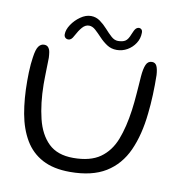

<svg xmlns="http://www.w3.org/2000/svg" viewBox="-73 -663 731 762"><g transform="rotate(10 292.5 -282.0)"><path d="M258 30Q191 30 146.5 6.2Q102 -17.5 76 -61.5Q50 -105.5 39.2 -165.2Q28.5 -225 28.5 -297Q28.5 -313.5 29 -330.8Q29.5 -348 31 -364.2Q32.5 -380.5 34.5 -393Q39 -425.5 48 -437.5Q57 -449.5 70 -449.5Q81.5 -449.5 87.2 -442.2Q93 -435 94.8 -424Q96.5 -413 97 -401.5Q97 -392.5 96.5 -379Q96 -365.5 95.8 -350.2Q95.5 -335 95.2 -320.2Q95 -305.5 95 -294Q96 -217.5 110.8 -157Q125.5 -96.5 161.2 -61.8Q197 -27 261 -27Q329.5 -27 369.2 -55Q409 -83 428.8 -134Q448.5 -185 458 -254.5Q460 -270 461.8 -286.8Q463.5 -303.5 464.8 -320.8Q466 -338 467.5 -356Q469 -374 470 -391.5Q472.5 -423.5 479.8 -440Q487 -456.5 503.5 -456.5Q517 -456.5 522.8 -444.2Q528.5 -432 530 -408.5Q530.5 -388 530.2 -368Q530 -348 529.2 -328.2Q528.5 -308.5 527 -289.5Q525.5 -270.5 523.5 -252Q514.5 -165 485.8 -101.5Q457 -38 401.8 -4Q346.5 30 258 30ZM160.5 -486.5Q153 -486.5 148 -491.2Q143 -496 143 -504.5Q143 -523 156.8 -543.8Q170.5 -564.5 191.5 -579.2Q212.5 -594 233.5 -594Q254 -594 270.5 -582Q287 -570 300.8 -554.5Q314.5 -539 327.8 -527Q341 -515 355.5 -515Q374 -515 384.8 -521.8Q395.5 -528.5 404 -551Q411 -569 416.8 -574.8Q422.5 -580.5 430 -580.5Q435 -580.5 439.2 -576.5Q443.5 -572.5 443.5 -563.5Q443.5 -540 431 -520.8Q418.5 -501.5 398.8 -490.2Q379 -479 356.5 -479Q334 -479 316.8 -490.5Q299.5 -502 285.5 -517Q271.5 -532 258.8 -543.5Q246 -555 232.5 -555Q217.5 -555 205.5 -541.2Q193.5 -527.5 182 -505.5Q177 -495.5 171.8 -491Q166.5 -486.5 160.5 -486.5Z"/></g></svg>

Font: Gluten Thin ExtraLight
Style: Regular
Weight: 250
Version: Version 1.300